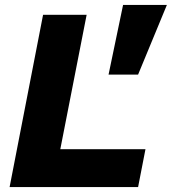

<svg xmlns="http://www.w3.org/2000/svg" viewBox="-20 -760 698 780"><path d="M19 0 155 -700H332L225 -154H571L541 0ZM421 -457 480 -740H658L541 -457Z"/></svg>

Font: REM
Style: Bold Italic
Weight: 700
Italic angle: -11°
Designer: Octavio Pardo
Foundry: Ashler Design
Version: Version 1.005;gftools[0.9.28]